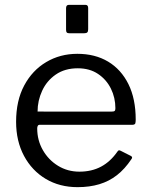

<svg xmlns="http://www.w3.org/2000/svg" viewBox="-20 -762 621 792"><path d="M133.5 -232.3Q133.5 -183.4 156.8 -142.8Q180.1 -102.1 219.5 -78Q259 -53.9 307.5 -53.9Q358.2 -53.9 396.9 -74.6Q435.7 -95.3 464.4 -136.7Q467.6 -141.4 470.4 -141.9Q473.2 -142.4 478.1 -139.9L519.8 -118.8Q529.1 -114 521.7 -105Q495.1 -65.1 462.6 -39.6Q430.1 -14.2 389.8 -2.1Q349.6 10 300.1 10Q225.9 10 168.8 -24Q111.7 -58 79 -119.1Q46.4 -180.2 46.4 -259.6Q46.4 -346.8 79.8 -409.3Q113.2 -471.9 170.6 -505.9Q227.9 -540 299 -540Q372.2 -540 426 -507.8Q479.7 -475.6 509.8 -415Q539.8 -354.4 539.8 -268.5Q539.8 -260.6 538.4 -254Q537 -247.4 525.5 -247.1H142Q137.9 -247.1 135.7 -242.8Q133.5 -238.4 133.5 -232.3ZM439 -301.6Q449.7 -301.6 452.9 -304.4Q456 -307.3 456 -315.6Q456 -359 437.4 -396.6Q418.8 -434.1 384.2 -457.2Q349.7 -480.3 300.8 -480.3Q247.4 -480.3 210.1 -454.5Q172.7 -428.6 153.9 -387.6Q135 -346.6 135 -301.8ZM343.7 -729V-641.4Q343.7 -632.2 340.1 -628.5Q336.4 -624.7 326 -624.7H267.6Q258.4 -624.7 255.4 -628Q252.5 -631.2 252.5 -639.1V-728.4Q252.5 -742 264.2 -742H332.3Q343.7 -742 343.7 -729Z"/></svg>

Font: Libre Franklin Thin
Style: Regular
Weight: 100
Designer: Pablo Impallari, Rodrigo Fuenzalida, Nhung Nguyen
Foundry: Impallari Type
Version: Version 3.000